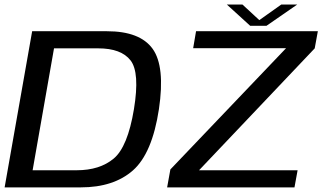

<svg xmlns="http://www.w3.org/2000/svg" viewBox="-23 -810 1406 830"><path d="M-3 0H326Q468.5 0 551.8 -73.5Q635 -147 664 -338Q691.5 -523 636.8 -599Q582 -675 439.5 -675H116ZM118 -74 210.5 -601H401.5Q501 -601 541.5 -548.8Q582 -496.5 556 -338Q529 -175 468.5 -124.5Q408 -74 308.5 -74ZM699.5 0H1250L1263.5 -74H837.5L1337.5 -601L1351 -675H824.5L812 -601.5H1213.5L713.5 -77.5ZM1058.5 -698.5H1129L1262 -790.5H1193L1098 -723L1025 -790.5H957.5Z"/></svg>

Font: Anybody SemiExpanded
Style: Italic
Weight: 400
Width: 6
Italic angle: -10°
Version: Version 1.113;gftools[0.9.25]